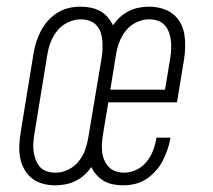

<svg xmlns="http://www.w3.org/2000/svg" viewBox="-20 -548 640 576"><path d="M146 8Q126 8 108 3Q90 -2 76 -13Q62 -24 53 -40Q44 -56 40.5 -74.5Q37 -93 38 -112.5Q39 -132 42 -151L81 -390Q84 -407 89.5 -424Q95 -441 103.5 -457Q112 -473 125 -487Q138 -501 153.5 -510.5Q169 -520 186.5 -524Q204 -528 221 -528Q237 -528 252 -525Q267 -522 280 -515Q293 -508 302.5 -497Q312 -486 319 -472Q328 -486 340.5 -497Q353 -508 367 -515Q381 -522 396.5 -525Q412 -528 427 -528Q446 -528 464.5 -523Q483 -518 497.5 -507Q512 -496 521 -480Q530 -464 533 -445.5Q536 -427 535.5 -407.5Q535 -388 532 -369L511 -241H305L289 -145Q287 -132 286 -118.5Q285 -105 286.5 -92Q288 -79 293 -67.5Q298 -56 306.5 -47Q315 -38 327.5 -34Q340 -30 353 -30Q371 -30 389 -38.5Q407 -47 419.5 -62.5Q432 -78 439 -96Q446 -114 449 -133V-135H491V-132Q488 -115 482 -98Q476 -81 467.5 -64.5Q459 -48 446 -34Q433 -20 417.5 -10Q402 0 384 4Q366 8 349 8Q334 8 319 5Q304 2 292 -5Q280 -12 270 -23Q260 -34 254 -47Q245 -34 233 -23Q221 -12 206.5 -5Q192 2 176.5 5Q161 8 146 8ZM311 -279H475L491 -375Q493 -388 493.5 -401.5Q494 -415 492.5 -427.5Q491 -440 486.5 -452Q482 -464 473.5 -473Q465 -482 453 -486Q441 -490 427 -490Q408 -490 389 -481Q370 -472 357.5 -456Q345 -440 338 -421.5Q331 -403 328 -384ZM147 -30Q166 -30 184.5 -39Q203 -48 216 -64Q229 -80 235.5 -98.5Q242 -117 245 -136L285 -375Q287 -388 287.5 -401.5Q288 -415 287 -427.5Q286 -440 281.5 -452Q277 -464 268.5 -473Q260 -482 247.5 -486Q235 -490 222 -490Q203 -490 184 -481Q165 -472 152 -456Q139 -440 132 -421.5Q125 -403 122 -384L83 -145Q81 -132 80 -118.5Q79 -105 81 -92.5Q83 -80 87.5 -68Q92 -56 100 -47Q108 -38 120.5 -34Q133 -30 147 -30Z"/></svg>

Font: Iosevka XLt Ex Obl
Style: Regular
Weight: 200
Width: 7
Italic angle: -9°
Monospace: yes
Designer: Belleve Invis
Foundry: Belleve Invis
Version: Version 32.5.0; ttfautohint (v1.8.4)